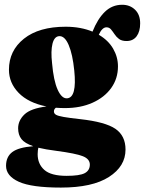

<svg xmlns="http://www.w3.org/2000/svg" viewBox="-20 -572 623 826"><path d="M324.5 -59.5Q433 -47.5 476.5 -17.8Q520 12 520 71.5Q520 143.5 448.8 189.2Q377.5 235 242 235Q116 235 61 210Q6 185 6 141.5Q6 102.5 32.8 82.2Q59.5 62 123 57Q86.5 44.5 72.2 26.2Q58 8 58 -20Q58 -53.5 85 -79.5Q112 -105.5 180 -114Q102 -129.5 60.2 -172.5Q18.5 -215.5 18.5 -272Q18.5 -354 83 -405.5Q147.5 -457 262.5 -457Q296 -457 325 -451.5Q354 -446 378 -436Q400 -491 431.2 -521.2Q462.5 -551.5 505.5 -551.5Q539 -551.5 561 -530.2Q583 -509 583 -471.5Q583 -436.5 567.8 -416Q552.5 -395.5 524.5 -395.5Q504 -395.5 492.2 -404.2Q480.5 -413 472.8 -424.8Q465 -436.5 457.5 -445.5Q450 -454.5 438 -454.5Q419.5 -454.5 405 -422.5Q446 -398.5 466.8 -362.5Q487.5 -326.5 487.5 -286.5Q487.5 -234 458.5 -193.5Q429.5 -153 378 -130Q326.5 -107 259.5 -107Q239.5 -107 220.5 -108.5Q212 -102.5 212 -92.5Q212 -83.5 221 -78.2Q230 -73 254.2 -68.8Q278.5 -64.5 324.5 -59.5ZM234.5 -416.5Q213.5 -415 205.8 -383.8Q198 -352.5 204 -300Q210.5 -225 228 -186.2Q245.5 -147.5 268.5 -149Q311.5 -152 299.5 -268.5Q292.5 -338.5 275.5 -378.2Q258.5 -418 234.5 -416.5ZM142 91Q142 133.5 170.8 159Q199.5 184.5 266.5 184.5Q323 184.5 344.8 172.8Q366.5 161 366.5 136Q366.5 112 336.2 100Q306 88 222.5 77Q175.5 71 145 63.5Q144 67 143 74.8Q142 82.5 142 91Z"/></svg>

Font: Fraunces 144pt Soft Black
Style: Regular
Weight: 900
Version: Version 1.000;[b76b70a41]